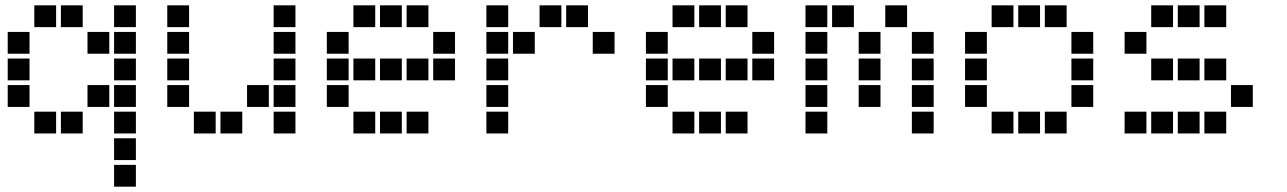

<svg xmlns="http://www.w3.org/2000/svg" viewBox="-20 -511 4840 722"><path d="M110 -491Q109 -491 109 -491Q109 -491 109 -490V-410Q109 -409 109 -409Q109 -409 110 -409H190Q191 -409 191 -409Q191 -409 191 -410V-490Q191 -491 191 -491Q191 -491 190 -491ZM210 -491Q209 -491 209 -491Q209 -491 209 -490V-410Q209 -409 209 -409Q209 -409 210 -409H290Q291 -409 291 -409Q291 -409 291 -410V-490Q291 -491 291 -491Q291 -491 290 -491ZM410 -491Q409 -491 409 -491Q409 -491 409 -490V-410Q409 -409 409 -409Q409 -409 410 -409H490Q491 -409 491 -409Q491 -409 491 -410V-490Q491 -491 491 -491Q491 -491 490 -491ZM10 -391Q9 -391 9 -391Q9 -391 9 -390V-310Q9 -309 9 -309Q9 -309 10 -309H90Q91 -309 91 -309Q91 -309 91 -310V-390Q91 -391 91 -391Q91 -391 90 -391ZM310 -391Q309 -391 309 -391Q309 -391 309 -390V-310Q309 -309 309 -309Q309 -309 310 -309H390Q391 -309 391 -309Q391 -309 391 -310V-390Q391 -391 391 -391Q391 -391 390 -391ZM410 -391Q409 -391 409 -391Q409 -391 409 -390V-310Q409 -309 409 -309Q409 -309 410 -309H490Q491 -309 491 -309Q491 -309 491 -310V-390Q491 -391 491 -391Q491 -391 490 -391ZM10 -291Q9 -291 9 -291Q9 -291 9 -290V-210Q9 -209 9 -209Q9 -209 10 -209H90Q91 -209 91 -209Q91 -209 91 -210V-290Q91 -291 91 -291Q91 -291 90 -291ZM410 -291Q409 -291 409 -291Q409 -291 409 -290V-210Q409 -209 409 -209Q409 -209 410 -209H490Q491 -209 491 -209Q491 -209 491 -210V-290Q491 -291 491 -291Q491 -291 490 -291ZM10 -191Q9 -191 9 -191Q9 -191 9 -190V-110Q9 -109 9 -109Q9 -109 10 -109H90Q91 -109 91 -109Q91 -109 91 -110V-190Q91 -191 91 -191Q91 -191 90 -191ZM310 -191Q309 -191 309 -191Q309 -191 309 -190V-110Q309 -109 309 -109Q309 -109 310 -109H390Q391 -109 391 -109Q391 -109 391 -110V-190Q391 -191 391 -191Q391 -191 390 -191ZM410 -191Q409 -191 409 -191Q409 -191 409 -190V-110Q409 -109 409 -109Q409 -109 410 -109H490Q491 -109 491 -109Q491 -109 491 -110V-190Q491 -191 491 -191Q491 -191 490 -191ZM110 -91Q109 -91 109 -91Q109 -91 109 -90V-10Q109 -9 109 -9Q109 -9 110 -9H190Q191 -9 191 -9Q191 -9 191 -10V-90Q191 -91 191 -91Q191 -91 190 -91ZM210 -91Q209 -91 209 -91Q209 -91 209 -90V-10Q209 -9 209 -9Q209 -9 210 -9H290Q291 -9 291 -9Q291 -9 291 -10V-90Q291 -91 291 -91Q291 -91 290 -91ZM410 -91Q409 -91 409 -91Q409 -91 409 -90V-10Q409 -9 409 -9Q409 -9 410 -9H490Q491 -9 491 -9Q491 -9 491 -10V-90Q491 -91 491 -91Q491 -91 490 -91ZM410 9Q409 9 409 9Q409 9 409 10V90Q409 91 409 91Q409 91 410 91H490Q491 91 491 91Q491 91 491 90V10Q491 9 491 9Q491 9 490 9ZM410 109Q409 109 409 109Q409 109 409 110V190Q409 191 409 191Q409 191 410 191H490Q491 191 491 191Q491 191 491 190V110Q491 109 491 109Q491 109 490 109Z M610 -491Q609 -491 609 -491Q609 -491 609 -490V-410Q609 -409 609 -409Q609 -409 610 -409H690Q691 -409 691 -409Q691 -409 691 -410V-490Q691 -491 691 -491Q691 -491 690 -491ZM1010 -491Q1009 -491 1009 -491Q1009 -491 1009 -490V-410Q1009 -409 1009 -409Q1009 -409 1010 -409H1090Q1091 -409 1091 -409Q1091 -409 1091 -410V-490Q1091 -491 1091 -491Q1091 -491 1090 -491ZM610 -391Q609 -391 609 -391Q609 -391 609 -390V-310Q609 -309 609 -309Q609 -309 610 -309H690Q691 -309 691 -309Q691 -309 691 -310V-390Q691 -391 691 -391Q691 -391 690 -391ZM1010 -391Q1009 -391 1009 -391Q1009 -391 1009 -390V-310Q1009 -309 1009 -309Q1009 -309 1010 -309H1090Q1091 -309 1091 -309Q1091 -309 1091 -310V-390Q1091 -391 1091 -391Q1091 -391 1090 -391ZM610 -291Q609 -291 609 -291Q609 -291 609 -290V-210Q609 -209 609 -209Q609 -209 610 -209H690Q691 -209 691 -209Q691 -209 691 -210V-290Q691 -291 691 -291Q691 -291 690 -291ZM1010 -291Q1009 -291 1009 -291Q1009 -291 1009 -290V-210Q1009 -209 1009 -209Q1009 -209 1010 -209H1090Q1091 -209 1091 -209Q1091 -209 1091 -210V-290Q1091 -291 1091 -291Q1091 -291 1090 -291ZM610 -191Q609 -191 609 -191Q609 -191 609 -190V-110Q609 -109 609 -109Q609 -109 610 -109H690Q691 -109 691 -109Q691 -109 691 -110V-190Q691 -191 691 -191Q691 -191 690 -191ZM910 -191Q909 -191 909 -191Q909 -191 909 -190V-110Q909 -109 909 -109Q909 -109 910 -109H990Q991 -109 991 -109Q991 -109 991 -110V-190Q991 -191 991 -191Q991 -191 990 -191ZM1010 -191Q1009 -191 1009 -191Q1009 -191 1009 -190V-110Q1009 -109 1009 -109Q1009 -109 1010 -109H1090Q1091 -109 1091 -109Q1091 -109 1091 -110V-190Q1091 -191 1091 -191Q1091 -191 1090 -191ZM710 -91Q709 -91 709 -91Q709 -91 709 -90V-10Q709 -9 709 -9Q709 -9 710 -9H790Q791 -9 791 -9Q791 -9 791 -10V-90Q791 -91 791 -91Q791 -91 790 -91ZM810 -91Q809 -91 809 -91Q809 -91 809 -90V-10Q809 -9 809 -9Q809 -9 810 -9H890Q891 -9 891 -9Q891 -9 891 -10V-90Q891 -91 891 -91Q891 -91 890 -91ZM1010 -91Q1009 -91 1009 -91Q1009 -91 1009 -90V-10Q1009 -9 1009 -9Q1009 -9 1010 -9H1090Q1091 -9 1091 -9Q1091 -9 1091 -10V-90Q1091 -91 1091 -91Q1091 -91 1090 -91Z M1310 -491Q1309 -491 1309 -491Q1309 -491 1309 -490V-410Q1309 -409 1309 -409Q1309 -409 1310 -409H1390Q1391 -409 1391 -409Q1391 -409 1391 -410V-490Q1391 -491 1391 -491Q1391 -491 1390 -491ZM1410 -491Q1409 -491 1409 -491Q1409 -491 1409 -490V-410Q1409 -409 1409 -409Q1409 -409 1410 -409H1490Q1491 -409 1491 -409Q1491 -409 1491 -410V-490Q1491 -491 1491 -491Q1491 -491 1490 -491ZM1510 -491Q1509 -491 1509 -491Q1509 -491 1509 -490V-410Q1509 -409 1509 -409Q1509 -409 1510 -409H1590Q1591 -409 1591 -409Q1591 -409 1591 -410V-490Q1591 -491 1591 -491Q1591 -491 1590 -491ZM1210 -391Q1209 -391 1209 -391Q1209 -391 1209 -390V-310Q1209 -309 1209 -309Q1209 -309 1210 -309H1290Q1291 -309 1291 -309Q1291 -309 1291 -310V-390Q1291 -391 1291 -391Q1291 -391 1290 -391ZM1610 -391Q1609 -391 1609 -391Q1609 -391 1609 -390V-310Q1609 -309 1609 -309Q1609 -309 1610 -309H1690Q1691 -309 1691 -309Q1691 -309 1691 -310V-390Q1691 -391 1691 -391Q1691 -391 1690 -391ZM1210 -291Q1209 -291 1209 -291Q1209 -291 1209 -290V-210Q1209 -209 1209 -209Q1209 -209 1210 -209H1290Q1291 -209 1291 -209Q1291 -209 1291 -210V-290Q1291 -291 1291 -291Q1291 -291 1290 -291ZM1310 -291Q1309 -291 1309 -291Q1309 -291 1309 -290V-210Q1309 -209 1309 -209Q1309 -209 1310 -209H1390Q1391 -209 1391 -209Q1391 -209 1391 -210V-290Q1391 -291 1391 -291Q1391 -291 1390 -291ZM1410 -291Q1409 -291 1409 -291Q1409 -291 1409 -290V-210Q1409 -209 1409 -209Q1409 -209 1410 -209H1490Q1491 -209 1491 -209Q1491 -209 1491 -210V-290Q1491 -291 1491 -291Q1491 -291 1490 -291ZM1510 -291Q1509 -291 1509 -291Q1509 -291 1509 -290V-210Q1509 -209 1509 -209Q1509 -209 1510 -209H1590Q1591 -209 1591 -209Q1591 -209 1591 -210V-290Q1591 -291 1591 -291Q1591 -291 1590 -291ZM1610 -291Q1609 -291 1609 -291Q1609 -291 1609 -290V-210Q1609 -209 1609 -209Q1609 -209 1610 -209H1690Q1691 -209 1691 -209Q1691 -209 1691 -210V-290Q1691 -291 1691 -291Q1691 -291 1690 -291ZM1210 -191Q1209 -191 1209 -191Q1209 -191 1209 -190V-110Q1209 -109 1209 -109Q1209 -109 1210 -109H1290Q1291 -109 1291 -109Q1291 -109 1291 -110V-190Q1291 -191 1291 -191Q1291 -191 1290 -191ZM1310 -91Q1309 -91 1309 -91Q1309 -91 1309 -90V-10Q1309 -9 1309 -9Q1309 -9 1310 -9H1390Q1391 -9 1391 -9Q1391 -9 1391 -10V-90Q1391 -91 1391 -91Q1391 -91 1390 -91ZM1410 -91Q1409 -91 1409 -91Q1409 -91 1409 -90V-10Q1409 -9 1409 -9Q1409 -9 1410 -9H1490Q1491 -9 1491 -9Q1491 -9 1491 -10V-90Q1491 -91 1491 -91Q1491 -91 1490 -91ZM1510 -91Q1509 -91 1509 -91Q1509 -91 1509 -90V-10Q1509 -9 1509 -9Q1509 -9 1510 -9H1590Q1591 -9 1591 -9Q1591 -9 1591 -10V-90Q1591 -91 1591 -91Q1591 -91 1590 -91Z M1810 -491Q1809 -491 1809 -491Q1809 -491 1809 -490V-410Q1809 -409 1809 -409Q1809 -409 1810 -409H1890Q1891 -409 1891 -409Q1891 -409 1891 -410V-490Q1891 -491 1891 -491Q1891 -491 1890 -491ZM2010 -491Q2009 -491 2009 -491Q2009 -491 2009 -490V-410Q2009 -409 2009 -409Q2009 -409 2010 -409H2090Q2091 -409 2091 -409Q2091 -409 2091 -410V-490Q2091 -491 2091 -491Q2091 -491 2090 -491ZM2110 -491Q2109 -491 2109 -491Q2109 -491 2109 -490V-410Q2109 -409 2109 -409Q2109 -409 2110 -409H2190Q2191 -409 2191 -409Q2191 -409 2191 -410V-490Q2191 -491 2191 -491Q2191 -491 2190 -491ZM1810 -391Q1809 -391 1809 -391Q1809 -391 1809 -390V-310Q1809 -309 1809 -309Q1809 -309 1810 -309H1890Q1891 -309 1891 -309Q1891 -309 1891 -310V-390Q1891 -391 1891 -391Q1891 -391 1890 -391ZM1910 -391Q1909 -391 1909 -391Q1909 -391 1909 -390V-310Q1909 -309 1909 -309Q1909 -309 1910 -309H1990Q1991 -309 1991 -309Q1991 -309 1991 -310V-390Q1991 -391 1991 -391Q1991 -391 1990 -391ZM2210 -391Q2209 -391 2209 -391Q2209 -391 2209 -390V-310Q2209 -309 2209 -309Q2209 -309 2210 -309H2290Q2291 -309 2291 -309Q2291 -309 2291 -310V-390Q2291 -391 2291 -391Q2291 -391 2290 -391ZM1810 -291Q1809 -291 1809 -291Q1809 -291 1809 -290V-210Q1809 -209 1809 -209Q1809 -209 1810 -209H1890Q1891 -209 1891 -209Q1891 -209 1891 -210V-290Q1891 -291 1891 -291Q1891 -291 1890 -291ZM1810 -191Q1809 -191 1809 -191Q1809 -191 1809 -190V-110Q1809 -109 1809 -109Q1809 -109 1810 -109H1890Q1891 -109 1891 -109Q1891 -109 1891 -110V-190Q1891 -191 1891 -191Q1891 -191 1890 -191ZM1810 -91Q1809 -91 1809 -91Q1809 -91 1809 -90V-10Q1809 -9 1809 -9Q1809 -9 1810 -9H1890Q1891 -9 1891 -9Q1891 -9 1891 -10V-90Q1891 -91 1891 -91Q1891 -91 1890 -91Z M2510 -491Q2509 -491 2509 -491Q2509 -491 2509 -490V-410Q2509 -409 2509 -409Q2509 -409 2510 -409H2590Q2591 -409 2591 -409Q2591 -409 2591 -410V-490Q2591 -491 2591 -491Q2591 -491 2590 -491ZM2610 -491Q2609 -491 2609 -491Q2609 -491 2609 -490V-410Q2609 -409 2609 -409Q2609 -409 2610 -409H2690Q2691 -409 2691 -409Q2691 -409 2691 -410V-490Q2691 -491 2691 -491Q2691 -491 2690 -491ZM2710 -491Q2709 -491 2709 -491Q2709 -491 2709 -490V-410Q2709 -409 2709 -409Q2709 -409 2710 -409H2790Q2791 -409 2791 -409Q2791 -409 2791 -410V-490Q2791 -491 2791 -491Q2791 -491 2790 -491ZM2410 -391Q2409 -391 2409 -391Q2409 -391 2409 -390V-310Q2409 -309 2409 -309Q2409 -309 2410 -309H2490Q2491 -309 2491 -309Q2491 -309 2491 -310V-390Q2491 -391 2491 -391Q2491 -391 2490 -391ZM2810 -391Q2809 -391 2809 -391Q2809 -391 2809 -390V-310Q2809 -309 2809 -309Q2809 -309 2810 -309H2890Q2891 -309 2891 -309Q2891 -309 2891 -310V-390Q2891 -391 2891 -391Q2891 -391 2890 -391ZM2410 -291Q2409 -291 2409 -291Q2409 -291 2409 -290V-210Q2409 -209 2409 -209Q2409 -209 2410 -209H2490Q2491 -209 2491 -209Q2491 -209 2491 -210V-290Q2491 -291 2491 -291Q2491 -291 2490 -291ZM2510 -291Q2509 -291 2509 -291Q2509 -291 2509 -290V-210Q2509 -209 2509 -209Q2509 -209 2510 -209H2590Q2591 -209 2591 -209Q2591 -209 2591 -210V-290Q2591 -291 2591 -291Q2591 -291 2590 -291ZM2610 -291Q2609 -291 2609 -291Q2609 -291 2609 -290V-210Q2609 -209 2609 -209Q2609 -209 2610 -209H2690Q2691 -209 2691 -209Q2691 -209 2691 -210V-290Q2691 -291 2691 -291Q2691 -291 2690 -291ZM2710 -291Q2709 -291 2709 -291Q2709 -291 2709 -290V-210Q2709 -209 2709 -209Q2709 -209 2710 -209H2790Q2791 -209 2791 -209Q2791 -209 2791 -210V-290Q2791 -291 2791 -291Q2791 -291 2790 -291ZM2810 -291Q2809 -291 2809 -291Q2809 -291 2809 -290V-210Q2809 -209 2809 -209Q2809 -209 2810 -209H2890Q2891 -209 2891 -209Q2891 -209 2891 -210V-290Q2891 -291 2891 -291Q2891 -291 2890 -291ZM2410 -191Q2409 -191 2409 -191Q2409 -191 2409 -190V-110Q2409 -109 2409 -109Q2409 -109 2410 -109H2490Q2491 -109 2491 -109Q2491 -109 2491 -110V-190Q2491 -191 2491 -191Q2491 -191 2490 -191ZM2510 -91Q2509 -91 2509 -91Q2509 -91 2509 -90V-10Q2509 -9 2509 -9Q2509 -9 2510 -9H2590Q2591 -9 2591 -9Q2591 -9 2591 -10V-90Q2591 -91 2591 -91Q2591 -91 2590 -91ZM2610 -91Q2609 -91 2609 -91Q2609 -91 2609 -90V-10Q2609 -9 2609 -9Q2609 -9 2610 -9H2690Q2691 -9 2691 -9Q2691 -9 2691 -10V-90Q2691 -91 2691 -91Q2691 -91 2690 -91ZM2710 -91Q2709 -91 2709 -91Q2709 -91 2709 -90V-10Q2709 -9 2709 -9Q2709 -9 2710 -9H2790Q2791 -9 2791 -9Q2791 -9 2791 -10V-90Q2791 -91 2791 -91Q2791 -91 2790 -91Z M3010 -491Q3009 -491 3009 -491Q3009 -491 3009 -490V-410Q3009 -409 3009 -409Q3009 -409 3010 -409H3090Q3091 -409 3091 -409Q3091 -409 3091 -410V-490Q3091 -491 3091 -491Q3091 -491 3090 -491ZM3110 -491Q3109 -491 3109 -491Q3109 -491 3109 -490V-410Q3109 -409 3109 -409Q3109 -409 3110 -409H3190Q3191 -409 3191 -409Q3191 -409 3191 -410V-490Q3191 -491 3191 -491Q3191 -491 3190 -491ZM3310 -491Q3309 -491 3309 -491Q3309 -491 3309 -490V-410Q3309 -409 3309 -409Q3309 -409 3310 -409H3390Q3391 -409 3391 -409Q3391 -409 3391 -410V-490Q3391 -491 3391 -491Q3391 -491 3390 -491ZM3010 -391Q3009 -391 3009 -391Q3009 -391 3009 -390V-310Q3009 -309 3009 -309Q3009 -309 3010 -309H3090Q3091 -309 3091 -309Q3091 -309 3091 -310V-390Q3091 -391 3091 -391Q3091 -391 3090 -391ZM3210 -391Q3209 -391 3209 -391Q3209 -391 3209 -390V-310Q3209 -309 3209 -309Q3209 -309 3210 -309H3290Q3291 -309 3291 -309Q3291 -309 3291 -310V-390Q3291 -391 3291 -391Q3291 -391 3290 -391ZM3410 -391Q3409 -391 3409 -391Q3409 -391 3409 -390V-310Q3409 -309 3409 -309Q3409 -309 3410 -309H3490Q3491 -309 3491 -309Q3491 -309 3491 -310V-390Q3491 -391 3491 -391Q3491 -391 3490 -391ZM3010 -291Q3009 -291 3009 -291Q3009 -291 3009 -290V-210Q3009 -209 3009 -209Q3009 -209 3010 -209H3090Q3091 -209 3091 -209Q3091 -209 3091 -210V-290Q3091 -291 3091 -291Q3091 -291 3090 -291ZM3210 -291Q3209 -291 3209 -291Q3209 -291 3209 -290V-210Q3209 -209 3209 -209Q3209 -209 3210 -209H3290Q3291 -209 3291 -209Q3291 -209 3291 -210V-290Q3291 -291 3291 -291Q3291 -291 3290 -291ZM3410 -291Q3409 -291 3409 -291Q3409 -291 3409 -290V-210Q3409 -209 3409 -209Q3409 -209 3410 -209H3490Q3491 -209 3491 -209Q3491 -209 3491 -210V-290Q3491 -291 3491 -291Q3491 -291 3490 -291ZM3010 -191Q3009 -191 3009 -191Q3009 -191 3009 -190V-110Q3009 -109 3009 -109Q3009 -109 3010 -109H3090Q3091 -109 3091 -109Q3091 -109 3091 -110V-190Q3091 -191 3091 -191Q3091 -191 3090 -191ZM3210 -191Q3209 -191 3209 -191Q3209 -191 3209 -190V-110Q3209 -109 3209 -109Q3209 -109 3210 -109H3290Q3291 -109 3291 -109Q3291 -109 3291 -110V-190Q3291 -191 3291 -191Q3291 -191 3290 -191ZM3410 -191Q3409 -191 3409 -191Q3409 -191 3409 -190V-110Q3409 -109 3409 -109Q3409 -109 3410 -109H3490Q3491 -109 3491 -109Q3491 -109 3491 -110V-190Q3491 -191 3491 -191Q3491 -191 3490 -191ZM3010 -91Q3009 -91 3009 -91Q3009 -91 3009 -90V-10Q3009 -9 3009 -9Q3009 -9 3010 -9H3090Q3091 -9 3091 -9Q3091 -9 3091 -10V-90Q3091 -91 3091 -91Q3091 -91 3090 -91ZM3410 -91Q3409 -91 3409 -91Q3409 -91 3409 -90V-10Q3409 -9 3409 -9Q3409 -9 3410 -9H3490Q3491 -9 3491 -9Q3491 -9 3491 -10V-90Q3491 -91 3491 -91Q3491 -91 3490 -91Z M3710 -491Q3709 -491 3709 -491Q3709 -491 3709 -490V-410Q3709 -409 3709 -409Q3709 -409 3710 -409H3790Q3791 -409 3791 -409Q3791 -409 3791 -410V-490Q3791 -491 3791 -491Q3791 -491 3790 -491ZM3810 -491Q3809 -491 3809 -491Q3809 -491 3809 -490V-410Q3809 -409 3809 -409Q3809 -409 3810 -409H3890Q3891 -409 3891 -409Q3891 -409 3891 -410V-490Q3891 -491 3891 -491Q3891 -491 3890 -491ZM3910 -491Q3909 -491 3909 -491Q3909 -491 3909 -490V-410Q3909 -409 3909 -409Q3909 -409 3910 -409H3990Q3991 -409 3991 -409Q3991 -409 3991 -410V-490Q3991 -491 3991 -491Q3991 -491 3990 -491ZM3610 -391Q3609 -391 3609 -391Q3609 -391 3609 -390V-310Q3609 -309 3609 -309Q3609 -309 3610 -309H3690Q3691 -309 3691 -309Q3691 -309 3691 -310V-390Q3691 -391 3691 -391Q3691 -391 3690 -391ZM4010 -391Q4009 -391 4009 -391Q4009 -391 4009 -390V-310Q4009 -309 4009 -309Q4009 -309 4010 -309H4090Q4091 -309 4091 -309Q4091 -309 4091 -310V-390Q4091 -391 4091 -391Q4091 -391 4090 -391ZM3610 -291Q3609 -291 3609 -291Q3609 -291 3609 -290V-210Q3609 -209 3609 -209Q3609 -209 3610 -209H3690Q3691 -209 3691 -209Q3691 -209 3691 -210V-290Q3691 -291 3691 -291Q3691 -291 3690 -291ZM4010 -291Q4009 -291 4009 -291Q4009 -291 4009 -290V-210Q4009 -209 4009 -209Q4009 -209 4010 -209H4090Q4091 -209 4091 -209Q4091 -209 4091 -210V-290Q4091 -291 4091 -291Q4091 -291 4090 -291ZM3610 -191Q3609 -191 3609 -191Q3609 -191 3609 -190V-110Q3609 -109 3609 -109Q3609 -109 3610 -109H3690Q3691 -109 3691 -109Q3691 -109 3691 -110V-190Q3691 -191 3691 -191Q3691 -191 3690 -191ZM4010 -191Q4009 -191 4009 -191Q4009 -191 4009 -190V-110Q4009 -109 4009 -109Q4009 -109 4010 -109H4090Q4091 -109 4091 -109Q4091 -109 4091 -110V-190Q4091 -191 4091 -191Q4091 -191 4090 -191ZM3710 -91Q3709 -91 3709 -91Q3709 -91 3709 -90V-10Q3709 -9 3709 -9Q3709 -9 3710 -9H3790Q3791 -9 3791 -9Q3791 -9 3791 -10V-90Q3791 -91 3791 -91Q3791 -91 3790 -91ZM3810 -91Q3809 -91 3809 -91Q3809 -91 3809 -90V-10Q3809 -9 3809 -9Q3809 -9 3810 -9H3890Q3891 -9 3891 -9Q3891 -9 3891 -10V-90Q3891 -91 3891 -91Q3891 -91 3890 -91ZM3910 -91Q3909 -91 3909 -91Q3909 -91 3909 -90V-10Q3909 -9 3909 -9Q3909 -9 3910 -9H3990Q3991 -9 3991 -9Q3991 -9 3991 -10V-90Q3991 -91 3991 -91Q3991 -91 3990 -91Z M4310 -491Q4309 -491 4309 -491Q4309 -491 4309 -490V-410Q4309 -409 4309 -409Q4309 -409 4310 -409H4390Q4391 -409 4391 -409Q4391 -409 4391 -410V-490Q4391 -491 4391 -491Q4391 -491 4390 -491ZM4410 -491Q4409 -491 4409 -491Q4409 -491 4409 -490V-410Q4409 -409 4409 -409Q4409 -409 4410 -409H4490Q4491 -409 4491 -409Q4491 -409 4491 -410V-490Q4491 -491 4491 -491Q4491 -491 4490 -491ZM4510 -491Q4509 -491 4509 -491Q4509 -491 4509 -490V-410Q4509 -409 4509 -409Q4509 -409 4510 -409H4590Q4591 -409 4591 -409Q4591 -409 4591 -410V-490Q4591 -491 4591 -491Q4591 -491 4590 -491ZM4210 -391Q4209 -391 4209 -391Q4209 -391 4209 -390V-310Q4209 -309 4209 -309Q4209 -309 4210 -309H4290Q4291 -309 4291 -309Q4291 -309 4291 -310V-390Q4291 -391 4291 -391Q4291 -391 4290 -391ZM4310 -291Q4309 -291 4309 -291Q4309 -291 4309 -290V-210Q4309 -209 4309 -209Q4309 -209 4310 -209H4390Q4391 -209 4391 -209Q4391 -209 4391 -210V-290Q4391 -291 4391 -291Q4391 -291 4390 -291ZM4410 -291Q4409 -291 4409 -291Q4409 -291 4409 -290V-210Q4409 -209 4409 -209Q4409 -209 4410 -209H4490Q4491 -209 4491 -209Q4491 -209 4491 -210V-290Q4491 -291 4491 -291Q4491 -291 4490 -291ZM4510 -291Q4509 -291 4509 -291Q4509 -291 4509 -290V-210Q4509 -209 4509 -209Q4509 -209 4510 -209H4590Q4591 -209 4591 -209Q4591 -209 4591 -210V-290Q4591 -291 4591 -291Q4591 -291 4590 -291ZM4610 -191Q4609 -191 4609 -191Q4609 -191 4609 -190V-110Q4609 -109 4609 -109Q4609 -109 4610 -109H4690Q4691 -109 4691 -109Q4691 -109 4691 -110V-190Q4691 -191 4691 -191Q4691 -191 4690 -191ZM4210 -91Q4209 -91 4209 -91Q4209 -91 4209 -90V-10Q4209 -9 4209 -9Q4209 -9 4210 -9H4290Q4291 -9 4291 -9Q4291 -9 4291 -10V-90Q4291 -91 4291 -91Q4291 -91 4290 -91ZM4310 -91Q4309 -91 4309 -91Q4309 -91 4309 -90V-10Q4309 -9 4309 -9Q4309 -9 4310 -9H4390Q4391 -9 4391 -9Q4391 -9 4391 -10V-90Q4391 -91 4391 -91Q4391 -91 4390 -91ZM4410 -91Q4409 -91 4409 -91Q4409 -91 4409 -90V-10Q4409 -9 4409 -9Q4409 -9 4410 -9H4490Q4491 -9 4491 -9Q4491 -9 4491 -10V-90Q4491 -91 4491 -91Q4491 -91 4490 -91ZM4510 -91Q4509 -91 4509 -91Q4509 -91 4509 -90V-10Q4509 -9 4509 -9Q4509 -9 4510 -9H4590Q4591 -9 4591 -9Q4591 -9 4591 -10V-90Q4591 -91 4591 -91Q4591 -91 4590 -91Z"/></svg>

Font: Doto ExtraBold
Style: Regular
Weight: 800
Monospace: yes
Version: Version 1.000